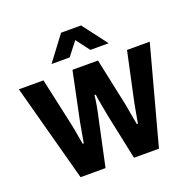

<svg xmlns="http://www.w3.org/2000/svg" viewBox="-128 -850 970 976"><g transform="rotate(-20 357.0 -362.0)"><path d="M203 -591 303 -724H411L512 -591H413L358 -664L301 -591ZM145 0 3 -527H136L193 -267Q199 -239 204.5 -204.5Q210 -170 213 -156H219Q224 -184 230 -218Q236 -252 239 -268L293 -527H431L486 -268Q490 -245 496 -211.5Q502 -178 506 -156H512Q516 -177 521.5 -210Q527 -243 532 -266L588 -527H711L569 0H434L383 -242Q378 -269 371 -306Q364 -343 361 -368H354Q353 -351 347 -316.5Q341 -282 332 -243L280 0Z"/></g></svg>

Font: Archivo SemiCondensed
Style: Bold
Weight: 680
Width: 4
Designer: Hector Gatti
Foundry: Omnibus-Type
Version: Version 2.001; ttfautohint (v1.8.3)